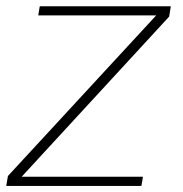

<svg xmlns="http://www.w3.org/2000/svg" viewBox="-30 -610 602 630"><path d="M-9.5 0 -4 -32.5 482.5 -559.5H95.5L100.5 -589.5H530.5L525 -555.5L41 -30H439L434 0Z"/></svg>

Font: Anybody ExtraExpanded ExtraLight
Style: Italic
Weight: 200
Width: 8
Italic angle: -10°
Designer: Tyler Finck
Foundry: Etcetera Type Company
Version: Version 1.010; ttfautohint (v1.8.3) -l 8 -r 50 -G 200 -x 14 